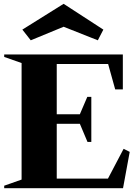

<svg xmlns="http://www.w3.org/2000/svg" viewBox="-20 -985 729 1005"><path d="M2 0V-13L93 -45V-655L2 -687V-700H623V-517H583L546 -650H277V-387H398L437 -478H458V-242H438L398 -337H277V-50H545L627 -206L659 -190L624 0ZM141 -774 97 -830 313 -965 521 -830 492 -774 313 -845Z"/></svg>

Font: Wittgenstein Black
Style: Regular
Weight: 900
Designer: Jörg Drees
Foundry: Jörg Drees
Version: Version 1.303; ttfautohint (v1.8.4.7-5d5b)